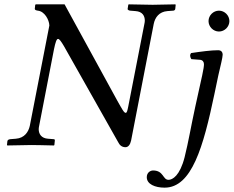

<svg xmlns="http://www.w3.org/2000/svg" viewBox="-20 -667 1075 883"><path d="M687 -557C693 -587 712 -613 750 -616L777 -618C780 -618 786 -621 786 -626L788 -645L786 -647C741 -646 705 -645 682 -645C658 -645 617 -646 572 -647L570 -645L567 -626C566 -622 574 -618 579 -618L603 -616C635 -614 646 -594 646 -572C646 -567 645 -562 644 -557L570 -178C566 -159 564 -148 558 -148C550 -148 541 -166 520 -203L277 -647H145L142 -645L140 -626C140 -621 147 -619 154 -618C185 -615 206 -576 207 -550L117 -88C111 -61 93 -32 53 -29L28 -27C19 -26 15 -23 14 -18L12 0L14 2C59 1 100 0 124 0C148 0 183 1 228 2L230 0L232 -19C233 -25 231 -27 226 -27L201 -29C171 -31 158 -50 158 -73C158 -78 159 -83 160 -88L228 -439C235 -473 240 -488 247 -488C253 -488 261 -477 274 -455L523 -14C530 1 541 10 557 10C570 10 579 -2 583 -21ZM984 -320C993 -360 1004 -402 1004 -415C1004 -429 996 -436 983 -436C951 -436 906 -430 859 -423C852 -415 854 -404 860 -395L900 -392C912 -391 918 -382 918 -372C918 -363 916 -349 910 -321L878 -176C857 -79 847 -16 829 56C807 142 773 160 755 160C728 160 733 117 684 117C671 117 655 127 655 148C655 180 693 196 737 196C862 196 915 9 966 -234ZM939 -570C939 -544 961 -522 987 -522C1013 -522 1035 -544 1035 -570C1035 -596 1013 -618 987 -618C961 -618 939 -596 939 -570Z"/></svg>

Font: Libertinus Serif
Style: Italic
Weight: 400
Italic angle: -12°
Designer: Philipp H. Poll, Khaled Hosny
Foundry: Caleb Maclennan
Version: Version 7.050;RELEASE